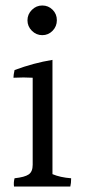

<svg xmlns="http://www.w3.org/2000/svg" viewBox="-20 -728 317 699"><path d="M171.5 -616Q156 -600 134 -600Q112 -600 96 -616Q80 -632 80 -654Q80 -676 96 -692Q112 -708 134 -708Q156 -708 171.5 -692.5Q187 -677 187 -654.5Q187 -632 171.5 -616ZM99 -128V-445Q83 -446 65.5 -446Q48 -446 29 -445Q29 -455 33 -473Q103 -499 171 -510V-94Q199 -82 239 -79Q239 -61 236 -49H31Q29 -64 33 -79Q70 -83 84.5 -93Q99 -103 99 -128Z"/></svg>

Font: Halant
Style: Regular
Weight: 400
Designer: Hitesh Malaviya (Devanagari), Satya Rajpurohit (Latin)
Foundry: Indian Type Foundry
Version: Version 1.100;PS 1.0;hotconv 1.0.78;makeotf.lib2.5.61930; tt